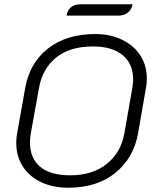

<svg xmlns="http://www.w3.org/2000/svg" viewBox="-20 -868 728 897"><path d="M56 -200Q56 -225 60 -245L98 -458Q119 -575 205 -642Q291 -709 425 -709Q495 -709 550 -682.5Q605 -656 635.5 -609Q666 -562 666 -501Q666 -478 662 -458L625 -245Q604 -129 518.5 -60Q433 9 298 9Q227 9 172 -17Q117 -43 86.5 -90.5Q56 -138 56 -200ZM561 -245 598 -456Q602 -476 602 -498Q602 -569 553.5 -610Q505 -651 414 -651Q306 -651 242 -599Q178 -547 162 -456L124 -245Q120 -225 120 -202Q120 -130 167 -89.5Q214 -49 308 -49Q412 -49 478.5 -102Q545 -155 561 -245ZM356 -848H599Q595 -823 577 -809Q559 -795 533 -795H291Q295 -821 312 -834.5Q329 -848 356 -848Z"/></svg>

Font: K2D ExtraLight
Style: Italic
Weight: 275
Italic angle: -10°
Designer: Katatrad Aksorn Co.,Ltd.
Foundry: Cadson Demak Co.,Ltd.
Version: Version 1.000; ttfautohint (v1.6)